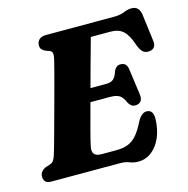

<svg xmlns="http://www.w3.org/2000/svg" viewBox="-107 -821 919 940"><g transform="rotate(-15 352.0 -351.0)"><path d="M391.5 0H45Q21.5 0 13.2 -10Q5 -20 5 -35Q5 -49 13.5 -59.2Q22 -69.5 34.5 -75L58 -82.5Q70 -86.5 76.5 -95.8Q83 -105 89.5 -126Q93 -136.5 101.8 -167.8Q110.5 -199 122.5 -242.8Q134.5 -286.5 147.8 -335.5Q161 -384.5 173.8 -431.2Q186.5 -478 196.2 -515.2Q206 -552.5 210.5 -572Q216.5 -596 213.5 -606Q210.5 -616 201 -619.5L180 -627Q171.5 -631 164 -638.2Q156.5 -645.5 156.5 -659Q156.5 -677 168.2 -688.5Q180 -700 203 -700H548Q580 -700 601 -709Q622 -718 642 -718Q678 -718 685.5 -676.5L703 -538.5Q706.5 -518 698.5 -506.2Q690.5 -494.5 674 -492.5Q655.5 -489.5 642.2 -499Q629 -508.5 618.5 -536.5Q600.5 -591.5 576.8 -612.8Q553 -634 514 -634H413Q407.5 -614 397 -576.2Q386.5 -538.5 373.2 -490.8Q360 -443 346.5 -392.5H429Q448.5 -392.5 462 -402.8Q475.5 -413 485 -444Q496.5 -467 518 -467Q549 -467 553.5 -433.5L572 -299.5Q575 -276 565 -265Q555 -254 538 -254Q525 -253.5 516.5 -260.5Q508 -267.5 502.5 -278.5Q490.5 -307 474 -316.5Q457.5 -326 427 -326H328.5Q308.5 -253.5 293 -194.2Q277.5 -135 273.5 -114.5Q269 -91.5 278.2 -78.8Q287.5 -66 316 -66H390Q424.5 -66 449.2 -75.5Q474 -85 494.2 -108.2Q514.5 -131.5 535 -173Q556 -211.5 581.5 -211.5Q615 -211.5 615 -166.5Q614 -114.5 596.8 -73.2Q579.5 -32 549.2 -8Q519 16 479.5 16Q457.5 16 437.8 8Q418 0 391.5 0Z"/></g></svg>

Font: Fraunces 9pt Soft
Style: Bold Italic
Weight: 700
Italic angle: -16°
Version: Version 1.000;[b76b70a41]